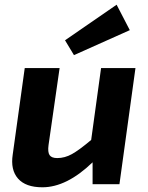

<svg xmlns="http://www.w3.org/2000/svg" viewBox="-20 -782 627 815"><path d="M294 -548 256 -611 475 -762 531 -654ZM555 -493 487 0H373V-93Q263 13 160 13Q89 13 56.5 -24Q24 -61 34 -126L85 -493H233L186 -166Q182 -136 190.5 -123.5Q199 -111 223 -111Q255 -111 285.5 -128Q316 -145 367 -188L409 -493Z"/></svg>

Font: Exo 2.0
Style: Bold Italic
Weight: 700
Italic angle: -8°
Designer: Natanael Gama
Version: Version 1.001;PS 001.001;hotconv 1.0.70;makeotf.lib2.5.58329